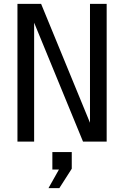

<svg xmlns="http://www.w3.org/2000/svg" viewBox="-20 -730 640 990"><path d="M70 0V-710H192L444 -97V-710H530V0H408L156 -613V0ZM230 240 284 144H250V54H350V140L286 240Z"/></svg>

Font: Geist Mono
Style: Regular
Weight: 400
Monospace: yes
Designer: Basement.studio, Andrés Briganti, Mateo Zaragoza
Foundry: Basement.studio, Vercel, Andrés Briganti, Guido Ferreyra, Mateo Zaragoza
Version: Version 1.500; ttfautohint (v1.8.4.7-5d5b)